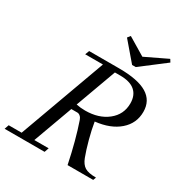

<svg xmlns="http://www.w3.org/2000/svg" viewBox="-214 -1015 1104 1162"><g transform="rotate(30 338.5 -434.0)"><path d="M458.5 -720.2 348.6 -848.6 364.3 -868.2 487.3 -794.4 640.1 -867.7 651.9 -848.6 483.9 -720.2ZM-16.6 0 -5.9 -30.8H84.5L304.2 -634.3H180.2L191.4 -663.1H400.9Q532.2 -663.1 595.9 -624.8Q659.7 -586.4 659.7 -508.3Q659.7 -427.7 598.9 -374.8Q538.1 -321.8 433.6 -310.5Q441.9 -258.3 458.5 -196.3Q475.1 -134.3 492.2 -89.4Q506.8 -51.3 531.7 -35.9Q556.6 -20.5 609.9 -20.5L602.5 0H423.3Q391.1 -156.2 350.6 -273.4Q345.7 -288.1 335.9 -296.6Q326.2 -305.2 314.9 -305.2H273.4L173.3 -30.8H273.4L262.7 0ZM427.7 -628.9H391.1L287.6 -345.2Q316.9 -338.9 349.6 -338.9Q444.3 -338.9 505.1 -387.2Q565.9 -435.5 565.9 -513.2Q565.9 -569.3 531.5 -599.1Q497.1 -628.9 427.7 -628.9Z"/></g></svg>

Font: Elstob 10pt
Style: Italic
Weight: 400
Italic angle: -20°
Designer: Peter S. Baker
Version: Version 1.015